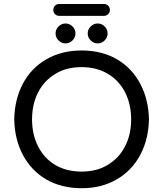

<svg xmlns="http://www.w3.org/2000/svg" viewBox="-20 -950 833 980"><path d="M252 -899.4Q252 -912.1 260.7 -920.9Q269.5 -929.7 282.2 -929.7H510.7Q523.4 -929.7 532.2 -920.9Q541 -912.1 541 -899.4Q541 -886.7 532.2 -877.9Q523.4 -869.1 510.7 -869.1H282.2Q269.5 -869.1 260.7 -877.9Q252 -886.7 252 -899.4ZM263.7 -779.3Q263.7 -799.8 278.8 -814.9Q293.9 -830.1 314.5 -830.1Q335 -830.1 350.1 -814.9Q365.2 -799.8 365.2 -779.3Q365.2 -758.8 350.1 -743.7Q335 -728.5 314.5 -728.5Q293.9 -728.5 278.8 -743.7Q263.7 -758.8 263.7 -779.3ZM427.7 -779.3Q427.7 -799.8 442.9 -814.9Q458 -830.1 478.5 -830.1Q499 -830.1 514.2 -814.9Q529.3 -799.8 529.3 -779.3Q529.3 -758.8 514.2 -743.7Q499 -728.5 478.5 -728.5Q458 -728.5 442.9 -743.7Q427.7 -758.8 427.7 -779.3ZM215.8 -34.2Q139.6 -79.1 97.2 -158.7Q54.7 -238.3 52.7 -340.8Q54.7 -443.4 96.7 -522.5Q138.7 -602.5 216.8 -647.5Q294.9 -692.4 396.5 -692.4Q499 -692.4 577.1 -647.5Q653.3 -602.5 695.8 -522.5Q738.3 -442.4 740.2 -340.8Q738.3 -239.3 696.3 -160.2Q653.3 -79.1 575.7 -34.2Q498 10.7 396.5 10.7Q293.9 10.7 215.8 -34.2ZM531.2 -109.4Q587.9 -143.6 618.7 -203.6Q649.4 -263.7 649.4 -340.8Q649.4 -417 619.1 -477.5Q587.9 -539.1 530.3 -573.2Q472.7 -607.4 396.5 -607.4Q317.4 -607.4 261.7 -572.3Q205.1 -538.1 174.3 -478Q143.6 -418 143.6 -340.8Q143.6 -264.6 173.8 -204.1Q205.1 -141.6 262.2 -107.9Q319.3 -74.2 396.5 -74.2Q475.6 -74.2 531.2 -109.4Z"/></svg>

Font: KTXP_ComRound
Style: Medium
Weight: 500
Version: Version 1.01;May 16, 2022;FontCreator 13.0.0.2683 64-bit